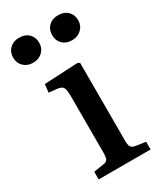

<svg xmlns="http://www.w3.org/2000/svg" viewBox="-214 -819 745 887"><g transform="rotate(-30 158.5 -375.5)"><path d="M38 0V-41L90 -49Q108 -51 113.5 -61Q119 -71 119 -98V-395Q119 -431 112.5 -443Q106 -455 84 -458L38 -463L43 -506L222 -515L233 -509V-95Q233 -70 239 -61Q245 -52 262 -49L315 -41V0ZM254 -618Q223 -618 204 -636.5Q185 -655 185 -684Q185 -714 204 -732.5Q223 -751 254 -751Q286 -751 305 -732.5Q324 -714 324 -685Q324 -656 304 -637Q284 -618 254 -618ZM46 -618Q16 -618 -3.5 -636.5Q-23 -655 -23 -684Q-23 -714 -3.5 -732.5Q16 -751 46 -751Q78 -751 97 -732.5Q116 -714 116 -685Q116 -656 96.5 -637Q77 -618 46 -618Z"/></g></svg>

Font: Literata 36pt Medium
Style: Regular
Weight: 500
Designer: Latin by Veronika Burian and Jose Scaglione. Greek by Irene Vlachou. Cyrillic by Vera Evstafieva.
Foundry: TypeTogether
Version: Version 3.002